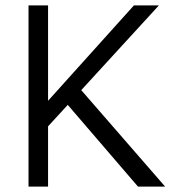

<svg xmlns="http://www.w3.org/2000/svg" viewBox="-20 -687 653 707"><path d="M149 -213V-307L473 -667H565ZM85 0V-667H157V0ZM261 -376 588 0H488L207 -327Z"/></svg>

Font: Maven Pro
Style: Regular
Weight: 400
Designer: Joe Prince
Foundry: Joe Prince
Version: Version 2.103